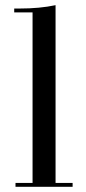

<svg xmlns="http://www.w3.org/2000/svg" viewBox="-20 -723 331 743"><path d="M195 -15H261V0H40V-15H106V-675H35V-690H56Q134 -690 195 -703Z"/></svg>

Font: Elsie
Style: Regular
Weight: 400
Designer: Alejandro Inler
Foundry: Alejandro Inler
Version: 1.002